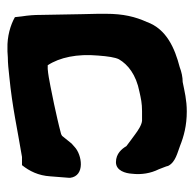

<svg xmlns="http://www.w3.org/2000/svg" viewBox="-23 -501 521 515"><g transform="rotate(90 237.5 -243.5)"><path d="M17 -246 18 -202 20 -92C20 -76 21 -60 24 -41L26 -23C47 -11 78 -2 110 -3H118L134 -4C149 -4 168 -6 186 -8C268 -16 328 -30 401 -42H423C439 -62 451 -86 453 -118L457 -169V-171C452 -212 395 -203 374 -183L365 -175L344 -149C343 -149 343 -149 340 -147C310 -139 286 -134 259 -128C232 -123 191 -113 165 -111H155C134 -143 124 -190 129 -246C131 -273 134 -292 139 -302C153 -326 180 -348 226 -357C244 -361 257 -364 278 -364H304C315 -363 329 -354 341 -345C350 -338 362 -330 372 -322C379 -310 392 -294 415 -294C438 -294 445 -320 446 -337C449 -362 445 -387 434 -409C431 -418 426 -428 425 -434C415 -454 389 -459 371 -466C346 -476 317 -484 279 -484C248 -484 225 -478 200 -473C187 -473 173 -470 160 -465C110 -452 58 -430 39 -377C25 -346 17 -314 17 -267Z"/></g></svg>

Font: Vapor
Style: ExBd
Weight: 800
Foundry: Cannot Into Space Fonts
Version: Version 0.179